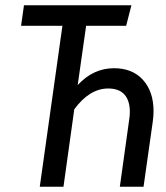

<svg xmlns="http://www.w3.org/2000/svg" viewBox="-20 -709 632 729"><path d="M563 -287Q563 -268 560 -247L525 0H435L470 -251Q473 -269 473 -284Q473 -327 452.5 -350Q432 -373 391 -373Q320 -373 262 -294L221 0H131L217 -611H60L71 -689H479L459 -611H307L275 -386Q334 -450 413 -450Q483 -450 523 -405.5Q563 -361 563 -287Z"/></svg>

Font: Fira Sans Extra Condensed
Style: Italic
Weight: 400
Width: 3
Italic angle: -8°
Designer: Carrois Corporate & Edenspiekermann AG
Foundry: Carrois Corporate GbR & Edenspiekermann AG
Version: Version 4.203